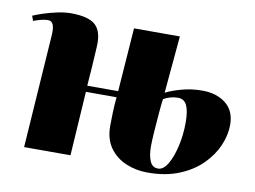

<svg xmlns="http://www.w3.org/2000/svg" viewBox="-64 -628 976 734"><g transform="rotate(10 423.5 -260.5)"><path d="M581 -520 561 -298Q584 -310 622 -320.5Q660 -331 702 -331Q757 -331 793 -303Q829 -275 829 -220Q829 -181 811.5 -140Q794 -99 759 -64Q724 -29 671.5 -7.5Q619 14 550 14Q504 14 465 -2.5Q426 -19 402 -52.5Q378 -86 378 -137Q378 -159 379 -188Q380 -217 383 -249H264L248 0H68L98 -442Q101 -494 75 -494Q63 -494 50 -491Q37 -488 18 -481L11 -500Q27 -507 51.5 -515Q76 -523 104 -529Q132 -535 156 -535Q225 -535 252 -509.5Q279 -484 275 -425Q273 -386 270.5 -348.5Q268 -311 265 -273H385L403 -520ZM559 -273Q556 -252 553 -216Q550 -180 547.5 -144Q545 -108 545 -87Q545 -52 554.5 -30Q564 -8 586 -8Q607 -8 623.5 -36Q640 -64 650 -108Q660 -152 660 -199Q660 -244 649.5 -266Q639 -288 615 -288Q586 -288 559 -273Z"/></g></svg>

Font: Literata 72pt ExtraBold
Style: Italic
Weight: 800
Italic angle: -2°
Designer: Latin by Veronika Burian and Jose Scaglione. Greek by Irene Vlachou. Cyrillic by Vera Evstafieva
Foundry: TypeTogether
Version: Version 3.002